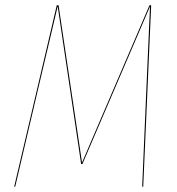

<svg xmlns="http://www.w3.org/2000/svg" viewBox="-20 -700 663 720"><path d="M546.9 -680.2 517.1 0H513.2L528.3 -353Q539.6 -618.2 542.5 -675.8L289.1 -85H284.2L196.3 -676.3Q181.6 -613.3 121.6 -360.4L37.1 0H33.2L192.9 -680.2H199.7L287.6 -90.3L540.5 -680.2Z"/></svg>

Font: Fira Sans Compressed Four
Style: Italic
Weight: 100
Width: 3
Italic angle: -8°
Designer: Carrois Corporate & Edenspiekermann AG
Foundry: Carrois Corporate GbR & Edenspiekermann AG
Version: Version 4.203;PS 004.203;hotconv 1.0.88;makeotf.lib2.5.64775